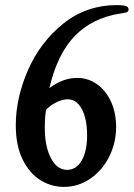

<svg xmlns="http://www.w3.org/2000/svg" viewBox="-20 -724 525 754"><path d="M42 -232Q42 -340 90.5 -450Q139 -560 229.5 -632Q320 -704 440 -704Q463 -704 474 -700.5Q485 -697 485 -687Q485 -679 477.5 -676Q470 -673 453 -671Q343 -654 274 -583Q205 -512 174 -378Q227 -418 283 -418Q327 -418 362 -392.5Q397 -367 416.5 -323.5Q436 -280 436 -226Q436 -162 408.5 -108Q381 -54 334 -22Q287 10 231 10Q181 10 138 -17Q95 -44 68.5 -98.5Q42 -153 42 -232ZM322 -193Q322 -257 301.5 -295.5Q281 -334 246 -334Q227 -334 205 -324Q183 -314 162 -295Q156 -275 156 -221Q156 -149 180 -103Q204 -57 244 -57Q279 -57 300.5 -93Q322 -129 322 -193Z"/></svg>

Font: Charm
Style: Bold
Weight: 700
Designer: Katatrad Aksorn Co.,Ltd.
Foundry: Cadson Demak Co.,Ltd.
Version: Version 1.001